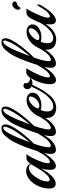

<svg xmlns="http://www.w3.org/2000/svg" viewBox="905 -1689 794 2644"><g transform="rotate(-90 1302.0 -367.0)"><path d="M445 -400 495 -399H505Q472 -372 424 -262.5Q376 -153 376 -103Q376 -77 394 -77Q452 -77 542 -248Q546 -255 549 -255Q555 -255 555 -236.5Q555 -218 545 -201Q422 6 339 6Q285 6 285 -77Q285 -139 306 -199Q192 3 95 3Q28 3 28 -89Q28 -159 58.5 -231Q89 -303 146 -353.5Q203 -404 271 -404Q303 -404 331 -389.5Q359 -375 368 -343Q379 -366 402 -383Q425 -400 445 -400ZM362 -334Q352 -366 315 -366Q249 -366 187 -274.5Q125 -183 125 -111Q125 -80 149 -80Q175 -80 210 -112.5Q245 -145 273 -189Q335 -287 362 -334Z M888 -610Q852 -537 778 -444.5Q704 -352 645 -296L629 -250Q617 -215 606 -165Q595 -115 596 -94Q596 -64 618 -64Q640 -64 670.5 -89Q701 -114 715 -132.5Q729 -151 747.5 -181Q766 -211 779.5 -233Q793 -255 795 -255Q801 -255 801 -236.5Q801 -218 791 -201Q736 -108 702 -70Q633 6 560 6Q504 6 504 -70Q504 -145 571 -332Q576 -348 594 -399Q612 -450 625 -478.5Q638 -507 660 -554Q682 -601 702.5 -629Q723 -657 748 -686Q797 -744 854 -744Q911 -744 911 -692Q911 -652 888 -610ZM867 -719H860Q799 -719 665 -353Q802 -514 852 -617Q880 -680 880 -699.5Q880 -719 867 -719Z M1134 -610Q1098 -537 1024 -444.5Q950 -352 891 -296L875 -250Q863 -215 852 -165Q841 -115 842 -94Q842 -64 864 -64Q886 -64 916.5 -89Q947 -114 961 -132.5Q975 -151 993.5 -181Q1012 -211 1025.5 -233Q1039 -255 1041 -255Q1047 -255 1047 -236.5Q1047 -218 1037 -201Q982 -108 948 -70Q879 6 806 6Q750 6 750 -70Q750 -145 817 -332Q822 -348 840 -399Q858 -450 871 -478.5Q884 -507 906 -554Q928 -601 948.5 -629Q969 -657 994 -686Q1043 -744 1100 -744Q1157 -744 1157 -692Q1157 -652 1134 -610ZM1113 -719H1106Q1045 -719 911 -353Q1048 -514 1098 -617Q1126 -680 1126 -699.5Q1126 -719 1113 -719Z M1401 -260Q1407 -260 1407 -240.5Q1407 -221 1391 -194Q1375 -167 1359.5 -143Q1344 -119 1318 -87Q1292 -55 1267 -36Q1204 10 1140.5 10Q1077 10 1038 -22.5Q999 -55 999 -122Q999 -224 1074 -311Q1149 -398 1249 -398Q1294 -398 1321 -374.5Q1348 -351 1348 -318Q1348 -262 1295 -228Q1242 -194 1170 -194Q1128 -194 1108 -205Q1089 -154 1089 -115Q1089 -31 1160 -31Q1202 -31 1246.5 -63.5Q1291 -96 1322.5 -136.5Q1354 -177 1394 -253Q1398 -260 1401 -260ZM1295 -339Q1295 -368 1267 -368Q1228 -368 1180 -320Q1132 -272 1132 -242Q1132 -222 1170 -222Q1208 -222 1249.5 -259Q1291 -296 1295 -339Z M1627 -402 1678 -401H1688Q1673 -390 1645.5 -336Q1618 -282 1604.5 -254.5Q1591 -227 1574.5 -180.5Q1558 -134 1558 -105Q1558 -76 1578 -76Q1591 -77 1614.5 -94.5Q1638 -112 1653.5 -131.5Q1669 -151 1687.5 -181.5Q1706 -212 1719.5 -234.5Q1733 -257 1735 -257Q1742 -257 1742 -238.5Q1742 -220 1732 -203Q1689 -132 1661 -94Q1633 -56 1593.5 -24.5Q1554 7 1522 7Q1465 7 1465 -77Q1465 -134 1487 -206Q1509 -278 1552 -345Q1517 -317 1482 -317Q1471 -317 1459 -322Q1388 -182 1382.5 -182Q1377 -182 1377 -198.5Q1377 -215 1389.5 -244.5Q1402 -274 1416.5 -301Q1431 -328 1432 -331Q1396 -349 1396 -389Q1396 -409 1408.5 -425Q1421 -441 1443 -441Q1465 -441 1479 -427Q1477 -421 1477 -409Q1477 -382 1496.5 -366.5Q1516 -351 1544 -351Q1552 -351 1556 -352Q1591 -402 1627 -402Z M2074 -610Q2038 -537 1964 -444.5Q1890 -352 1831 -296L1815 -250Q1803 -215 1792 -165Q1781 -115 1782 -94Q1782 -64 1804 -64Q1826 -64 1856.5 -89Q1887 -114 1901 -132.5Q1915 -151 1933.5 -181Q1952 -211 1965.5 -233Q1979 -255 1981 -255Q1987 -255 1987 -236.5Q1987 -218 1977 -201Q1922 -108 1888 -70Q1819 6 1746 6Q1690 6 1690 -70Q1690 -145 1757 -332Q1762 -348 1780 -399Q1798 -450 1811 -478.5Q1824 -507 1846 -554Q1868 -601 1888.5 -629Q1909 -657 1934 -686Q1983 -744 2040 -744Q2097 -744 2097 -692Q2097 -652 2074 -610ZM2053 -719H2046Q1985 -719 1851 -353Q1988 -514 2038 -617Q2066 -680 2066 -699.5Q2066 -719 2053 -719Z M2341 -260Q2347 -260 2347 -240.5Q2347 -221 2331 -194Q2315 -167 2299.5 -143Q2284 -119 2258 -87Q2232 -55 2207 -36Q2144 10 2080.5 10Q2017 10 1978 -22.5Q1939 -55 1939 -122Q1939 -224 2014 -311Q2089 -398 2189 -398Q2234 -398 2261 -374.5Q2288 -351 2288 -318Q2288 -262 2235 -228Q2182 -194 2110 -194Q2068 -194 2048 -205Q2029 -154 2029 -115Q2029 -31 2100 -31Q2142 -31 2186.5 -63.5Q2231 -96 2262.5 -136.5Q2294 -177 2334 -253Q2338 -260 2341 -260ZM2235 -339Q2235 -368 2207 -368Q2168 -368 2120 -320Q2072 -272 2072 -242Q2072 -222 2110 -222Q2148 -222 2189.5 -259Q2231 -296 2235 -339Z M2585 -532H2581Q2561 -532 2542.5 -515Q2524 -498 2516 -480Q2490 -490 2490 -516Q2490 -542 2514 -568.5Q2538 -595 2560 -595Q2582 -595 2593 -585Q2604 -575 2604 -559.5Q2604 -544 2585 -532ZM2449 -400 2499 -399H2509Q2493 -387 2466.5 -334Q2440 -281 2427 -254Q2414 -227 2397.5 -181Q2381 -135 2381 -106Q2381 -77 2400 -77Q2413 -77 2436.5 -94.5Q2460 -112 2475 -131.5Q2490 -151 2508.5 -181Q2527 -211 2540.5 -233Q2554 -255 2556 -255Q2562 -255 2562 -236.5Q2562 -218 2552 -201Q2515 -139 2484.5 -97.5Q2454 -56 2415 -25Q2376 6 2344 6Q2288 6 2288 -72Q2288 -193 2371 -340Q2406 -400 2449 -400Z"/></g></svg>

Font: Playball
Style: Regular
Weight: 400
Designer: Robert E. Leuschke
Foundry: Robert E. Leuschke
Version: Version 1.001